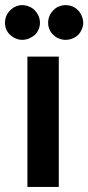

<svg xmlns="http://www.w3.org/2000/svg" viewBox="-43 -736 348 756"><path d="M64.9 -513.2H188.5V0H64.9ZM114.3 -646Q114.3 -632.3 108.9 -620.1Q103.5 -607.4 94.2 -598.6Q85 -590.3 71.3 -584.5Q58.1 -579.1 44.4 -579.1Q31.2 -579.1 19 -584.5Q6.8 -589.4 -2.9 -598.6Q-13.2 -607.9 -18.1 -620.1Q-23.4 -632.3 -23.4 -646Q-23.4 -660.2 -18.1 -673.3Q-13.2 -685.1 -2.9 -695.3Q7.3 -705.6 19 -710.4Q31.2 -715.8 44.4 -715.8Q58.1 -715.8 71.3 -710.4Q84.5 -705.1 94.2 -695.3Q103.5 -685.5 108.9 -673.3Q114.3 -660.2 114.3 -646ZM284.7 -646Q284.7 -633.3 278.8 -620.1Q273.4 -607.4 264.6 -598.6Q254.9 -589.4 242.7 -584.5Q229.5 -579.1 214.8 -579.1Q201.7 -579.1 188.5 -584.5Q175.8 -589.4 167 -598.6Q156.7 -607.9 151.9 -620.1Q146.5 -632.3 146.5 -646Q146.5 -660.2 151.9 -673.3Q156.7 -685.1 167 -695.3Q176.3 -705.6 188.5 -710.4Q201.7 -715.8 214.8 -715.8Q229.5 -715.8 242.7 -710.4Q254.4 -705.6 264.6 -695.3Q273.9 -685.5 278.8 -673.3Q284.7 -659.2 284.7 -646Z"/></svg>

Font: Lato-SemiBold
Style: Bold
Weight: 500
Designer: Lukasz Dziedzic with Adam Twardoch and Botio Nikoltchev
Foundry: tyPoland Lukasz Dziedzic
Version: ""